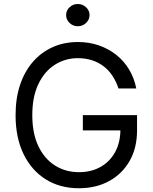

<svg xmlns="http://www.w3.org/2000/svg" viewBox="-20 -952 783 981"><path d="M585.4 -500Q573.7 -535.6 554.7 -564.5Q535.6 -593.3 509.5 -613.3Q483.4 -633.3 450.4 -644Q417.5 -654.8 377.9 -654.8Q313.5 -654.8 260.5 -621.3Q207.5 -587.9 176.3 -522.9Q145 -458 145 -363.8Q145 -269.5 176.5 -204.3Q208 -139.2 262 -105.7Q315.9 -72.3 383.3 -72.3Q445.8 -72.3 493.7 -99.1Q541.5 -126 568.4 -175.3Q595.2 -224.6 595.2 -291L622.1 -285.6H403.3V-363.8H680.2V-285.6Q680.2 -195.8 642.1 -129.4Q604 -63 537.1 -26.6Q470.2 9.8 383.3 9.8Q286.6 9.8 213.9 -35.6Q141.1 -81.1 100.3 -164.8Q59.6 -248.5 59.6 -363.8Q59.6 -450.2 82.8 -519Q106 -587.9 148.7 -636.7Q191.4 -685.5 249.8 -711.4Q308.1 -737.3 377.9 -737.3Q435.5 -737.3 485.4 -720Q535.2 -702.6 574.5 -671.4Q613.8 -640.1 639.9 -596.4Q666 -552.7 676.3 -500ZM377.4 -817.9Q353 -817.9 335.4 -834.7Q317.9 -851.6 317.9 -875Q317.9 -898.4 335.4 -915Q353 -931.6 377.4 -931.6Q401.9 -931.6 419.7 -915Q437.5 -898.4 437.5 -875Q437.5 -851.6 419.7 -834.7Q401.9 -817.9 377.4 -817.9Z"/></svg>

Font: Sahel VF Regular
Style: Regular
Weight: 400
Foundry: Saber Rastikerdar (saber.rastikerdar@gmail.com)
Version: Version 3.4.0